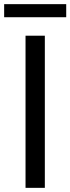

<svg xmlns="http://www.w3.org/2000/svg" viewBox="-23 -905 339 925"><path d="M100 0H193V-733H100ZM-3 -822H296V-885H-3Z"/></svg>

Font: Noto Sans Japanese Regular
Style: Regular
Weight: 400
Designer: Ryoko NISHIZUKA (kana & ideographs); Paul D. Hunt (Latin, Greek & Cyrillic); Wenlong ZHANG (bopomofo); Sandoll Communica
Foundry: Adobe Systems Incorporated
Version: Version 1.000;PS 1;hotconv 1.0.78;makeotf.lib2.5.61930